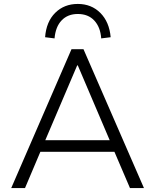

<svg xmlns="http://www.w3.org/2000/svg" viewBox="-20 -955 788 975"><path d="M37 0 343 -705H404L711 0H640L553 -203L590 -184H157L193 -203L107 0ZM372 -623 204 -229 180 -243H567L543 -229L375 -623ZM257 -760 209 -766Q215 -845 260.5 -890Q306 -935 375 -935Q444 -935 489.5 -889.5Q535 -844 542 -766L494 -760Q490 -817 459 -850.5Q428 -884 375 -884Q324 -884 293 -851.5Q262 -819 257 -760Z"/></svg>

Font: Nunito Sans 9pt Light
Style: Regular
Weight: 300
Version: Version 3.101;gftools[0.9.27]